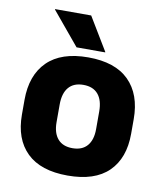

<svg xmlns="http://www.w3.org/2000/svg" viewBox="-80 -752 706 832"><g transform="rotate(10 273.0 -336.5)"><path d="M273.5 14Q154.5 14 93.8 -45.2Q33 -104.5 33 -212V-276.5Q33 -385.5 94 -445.8Q155 -506 273.5 -506Q392 -506 452.8 -445.8Q513.5 -385.5 513.5 -276.5V-212Q513.5 -104.5 453 -45.2Q392.5 14 273.5 14ZM273.5 -106.5Q316 -106.5 338.2 -132.2Q360.5 -158 360.5 -205.5V-283Q360.5 -333 338.2 -359Q316 -385 273.5 -385Q231 -385 208.8 -359Q186.5 -333 186.5 -283V-205.5Q186.5 -158 208.8 -132.2Q231 -106.5 273.5 -106.5ZM254 -687 341.5 -542V-540H215.5L95 -685V-687Z"/></g></svg>

Font: Anek Latin Medium
Style: Bold
Weight: 700
Version: Version 1.003